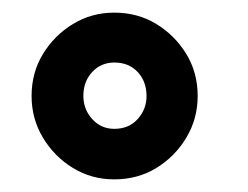

<svg xmlns="http://www.w3.org/2000/svg" viewBox="-20 -735 393 304"><path d="M161 -451Q125 -451 95.5 -469Q66 -487 48 -517Q30 -547 30 -583Q30 -620 48 -649.5Q66 -679 95.5 -697Q125 -715 161 -715Q198 -715 227.5 -697Q257 -679 275 -649.5Q293 -620 293 -583Q293 -547 275 -517Q257 -487 227.5 -469Q198 -451 161 -451ZM161 -531Q184 -531 198 -546.5Q212 -562 212 -583Q212 -606 198 -621Q184 -636 161 -636Q140 -636 126 -621Q112 -606 112 -583Q112 -562 126 -546.5Q140 -531 161 -531Z"/></svg>

Font: National Park SemiBold
Style: Regular
Weight: 600
Designer: Andrea Herstowski, Ben Hoepner
Version: Version 1.009